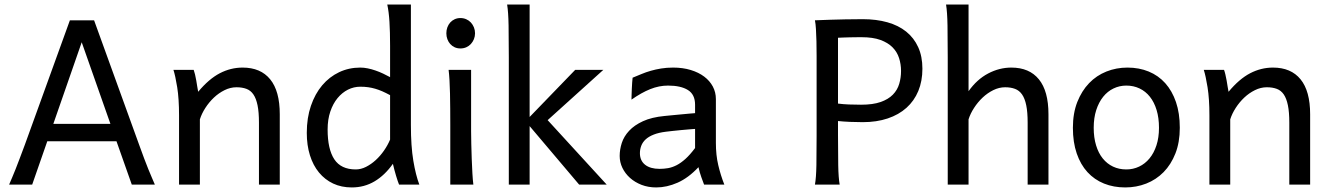

<svg xmlns="http://www.w3.org/2000/svg" viewBox="-20 -801 5770 833"><path d="M334.5 -617.7 211.4 -263.7H459ZM19.5 0Q25.9 -14.6 32.7 -30.8Q39.6 -46.9 47.6 -67.1Q55.7 -87.4 65.4 -113.3Q75.2 -139.2 87.9 -173.3L283.2 -712.9H388.2L583.5 -173.3Q595.7 -139.2 605.5 -113.3Q615.2 -87.4 623.5 -67.1Q631.8 -46.9 638.7 -30.8Q645.5 -14.6 651.9 0H551.8L485.4 -188H185.1L119.6 0Z M1103.5 0V-268.6Q1103.5 -314.5 1097.4 -344.2Q1091.3 -374 1079.3 -391.4Q1067.4 -408.7 1049.1 -415.5Q1030.8 -422.4 1005.9 -422.4Q979.5 -422.4 954.3 -409.9Q929.2 -397.5 908.2 -377.7Q887.2 -357.9 871.1 -333Q855 -308.1 847.2 -283.2V0H756.8V-300.3Q756.8 -372.6 748.8 -422.6Q740.7 -472.7 732.4 -498H820.3Q823.2 -490.2 826.2 -477.8Q829.1 -465.3 831.5 -451.7Q834 -438 835.9 -424.8L839.8 -402.8Q886.2 -458.5 933.6 -483.2Q981 -507.8 1032.7 -507.8Q1110.8 -507.8 1152.3 -456.8Q1193.8 -405.8 1193.8 -305.2V0Z M1672.4 -388.2Q1654.3 -397.9 1638.7 -404.8Q1623 -411.6 1607.9 -416Q1592.8 -420.4 1577.1 -422.6Q1561.5 -424.8 1543 -424.8Q1515.1 -424.8 1489.7 -412.1Q1464.4 -399.4 1444.6 -375.5Q1424.8 -351.6 1413.1 -317.1Q1401.4 -282.7 1401.4 -239.3Q1401.4 -153.8 1430.4 -109.9Q1459.5 -65.9 1523.4 -65.9Q1545.9 -65.9 1568.1 -77.1Q1590.3 -88.4 1610.1 -106.4Q1629.9 -124.5 1646 -147.7Q1662.1 -170.9 1672.4 -195.3ZM1762.7 -258.8Q1762.7 -166.5 1773.2 -103.8Q1783.7 -41 1799.3 0H1711.4Q1706.1 -12.7 1698.5 -37.8Q1690.9 -63 1684.6 -90.3Q1649.4 -40.5 1605 -14.2Q1560.5 12.2 1506.3 12.2Q1461.4 12.2 1425.5 -4.6Q1389.6 -21.5 1364 -52.5Q1338.4 -83.5 1324.7 -127.2Q1311 -170.9 1311 -224.6Q1311 -289.6 1328.9 -341.8Q1346.7 -394 1377.9 -430.9Q1409.2 -467.8 1451.4 -487.8Q1493.7 -507.8 1543 -507.8Q1558.6 -507.8 1575.4 -504.4Q1592.3 -501 1609.1 -495.1Q1626 -489.3 1642.1 -481.7Q1658.2 -474.1 1672.4 -466.3V-603Q1672.4 -662.1 1669.7 -706.3Q1667 -750.5 1660.2 -781.2H1762.7Z M1916.5 -656.7Q1916.5 -670.4 1920.9 -682.4Q1925.3 -694.3 1933.3 -703.4Q1941.4 -712.4 1952.6 -717.5Q1963.9 -722.7 1977.5 -722.7Q1991.2 -722.7 2002.9 -717.5Q2014.6 -712.4 2022.9 -703.4Q2031.2 -694.3 2036.1 -682.4Q2041 -670.4 2041 -656.7Q2041 -643.1 2036.1 -631.1Q2031.2 -619.1 2022.9 -610.1Q2014.6 -601.1 2002.9 -595.9Q1991.2 -590.8 1977.5 -590.8Q1963.9 -590.8 1952.6 -595.9Q1941.4 -601.1 1933.3 -610.1Q1925.3 -619.1 1920.9 -631.1Q1916.5 -643.1 1916.5 -656.7ZM2023.9 -231.9Q2023.9 -208.5 2024.7 -176.5Q2025.4 -144.5 2026.6 -111.8Q2027.8 -79.1 2029.5 -49.3Q2031.2 -19.5 2033.7 0H1933.6V-258.8Q1933.6 -294.4 1933.3 -329.1Q1933.1 -363.8 1932.4 -394.8Q1931.6 -425.8 1930.2 -452.4Q1928.7 -479 1926.3 -498H2023.9Z M2187.5 0V-551.8Q2187.5 -630.9 2186.5 -690.2Q2185.5 -749.5 2180.2 -781.2H2277.8V-293.5L2475.6 -498H2597.7L2356 -279.8L2612.3 0H2492.7L2277.8 -253.9V0Z M2995.6 -241.7Q2986.3 -241.2 2969.7 -239.7Q2953.1 -238.3 2934.6 -236.6Q2916 -234.9 2898.2 -232.9Q2880.4 -231 2868.7 -229.5Q2837.4 -225.6 2815.9 -217Q2794.4 -208.5 2781.2 -196.3Q2768.1 -184.1 2762.2 -168.7Q2756.3 -153.3 2756.3 -136.7Q2756.3 -104 2778.8 -86.2Q2801.3 -68.4 2841.8 -68.4Q2860.4 -68.4 2878.4 -71.5Q2896.5 -74.7 2915.3 -84.2Q2934.1 -93.8 2953.9 -111.6Q2973.6 -129.4 2995.6 -158.7ZM3085.9 -180.7Q3085.9 -127.9 3096.2 -84.5Q3106.4 -41 3122.6 0H3034.7Q3030.3 -11.7 3022.9 -32Q3015.6 -52.2 3010.3 -75.7Q2966.8 -29.3 2919.9 -8.5Q2873 12.2 2827.1 12.2Q2792.5 12.2 2763.4 1Q2734.4 -10.3 2713.4 -29.1Q2692.4 -47.9 2680.4 -72.5Q2668.5 -97.2 2668.5 -124.5Q2668.5 -152.3 2677.7 -180.9Q2687 -209.5 2709.5 -233.6Q2731.9 -257.8 2769.5 -275.1Q2807.1 -292.5 2863.8 -297.9Q2876.5 -299.3 2895.8 -301Q2915 -302.7 2934.8 -304.7Q2954.6 -306.6 2971.4 -308.1Q2988.3 -309.6 2995.6 -310.1V-346.7Q2995.6 -391.1 2964.6 -410.4Q2933.6 -429.7 2878.4 -429.7Q2839.4 -429.7 2801 -414.3Q2762.7 -398.9 2719.7 -368.7Q2719.7 -376.5 2720.2 -389.4Q2720.7 -402.3 2721.2 -416.3Q2721.7 -430.2 2722.7 -443.1Q2723.6 -456.1 2724.6 -463.9Q2743.7 -471.7 2762.9 -479.7Q2782.2 -487.8 2803.5 -493.9Q2824.7 -500 2848.6 -503.9Q2872.6 -507.8 2900.4 -507.8Q2942.4 -507.8 2976.8 -497.3Q3011.2 -486.8 3035.4 -468.5Q3059.6 -450.2 3072.8 -425.3Q3085.9 -400.4 3085.9 -371.1Z M3615.7 -212.4Q3615.7 -139.6 3616.7 -84.2Q3617.7 -28.8 3623 0H3515.6Q3521 -29.3 3522 -84.7Q3522.9 -140.1 3522.9 -212.4V-558.1Q3522.9 -592.3 3522.2 -621.8Q3521.5 -651.4 3520 -674.8Q3518.6 -698.2 3515.6 -712.9Q3546.4 -713.9 3580.6 -715.3Q3609.9 -716.3 3646.7 -717Q3683.6 -717.8 3723.1 -717.8Q3782.2 -717.8 3830.1 -704.3Q3877.9 -690.9 3911.6 -663.8Q3945.3 -636.7 3963.6 -596.4Q3981.9 -556.2 3981.9 -502.9Q3981.9 -449.2 3964.1 -406.2Q3946.3 -363.3 3912.8 -333.3Q3879.4 -303.2 3831.3 -287.1Q3783.2 -271 3723.1 -271Q3696.3 -271 3668 -272.2Q3639.6 -273.4 3615.7 -275.9ZM3615.7 -351.6Q3639.2 -348.6 3663.6 -347.7Q3688 -346.7 3715.8 -346.7Q3767.1 -346.7 3800.5 -358.4Q3834 -370.1 3853.8 -390.4Q3873.5 -410.6 3881.3 -437.3Q3889.2 -463.9 3889.2 -493.2Q3889.2 -522.5 3880.6 -549.1Q3872.1 -575.7 3852.3 -595.7Q3832.5 -615.7 3799.8 -627.7Q3767.1 -639.6 3718.3 -639.6Q3701.2 -639.6 3687.5 -639.4Q3673.8 -639.2 3662.1 -638.9Q3650.4 -638.7 3639.2 -638.2Q3627.9 -637.7 3615.7 -637.2Z M4438.5 0V-268.6Q4438.5 -314.5 4432.4 -344.2Q4426.3 -374 4414.1 -391.4Q4401.9 -408.7 4383.5 -415.5Q4365.2 -422.4 4340.8 -422.4Q4314.5 -422.4 4289.3 -409.9Q4264.2 -397.5 4243.2 -377.7Q4222.2 -357.9 4206.1 -333Q4189.9 -308.1 4182.1 -283.2V0H4091.8V-551.8Q4091.8 -630.9 4090.8 -690.2Q4089.8 -749.5 4084.5 -781.2H4182.1V-405.3Q4218.3 -456.5 4267.1 -482.2Q4315.9 -507.8 4367.7 -507.8Q4445.8 -507.8 4487.3 -456.8Q4528.8 -405.8 4528.8 -305.2V0Z M4725.1 -246.6Q4725.1 -204.1 4735.4 -170.4Q4745.6 -136.7 4764.4 -113.5Q4783.2 -90.3 4809.1 -78.1Q4835 -65.9 4866.7 -65.9Q4896 -65.9 4921.9 -78.1Q4947.8 -90.3 4967 -113.5Q4986.3 -136.7 4997.3 -170.4Q5008.3 -204.1 5008.3 -246.6Q5008.3 -289.6 4998 -323.5Q4987.8 -357.4 4969 -381.1Q4950.2 -404.8 4924.1 -417.2Q4897.9 -429.7 4866.7 -429.7Q4836.9 -429.7 4811 -417.2Q4785.2 -404.8 4766.1 -381.1Q4747.1 -357.4 4736.1 -323.5Q4725.1 -289.6 4725.1 -246.6ZM4634.8 -246.6Q4634.8 -309.6 4653.8 -358.2Q4672.9 -406.7 4705.1 -440.2Q4737.3 -473.6 4780.3 -490.7Q4823.2 -507.8 4871.6 -507.8Q4921.9 -507.8 4963.6 -490.7Q5005.4 -473.6 5035.4 -440.2Q5065.4 -406.7 5082 -358.2Q5098.6 -309.6 5098.6 -246.6Q5098.6 -183.6 5079.6 -135.3Q5060.5 -86.9 5028.3 -54.2Q4996.1 -21.5 4953.1 -4.6Q4910.2 12.2 4861.8 12.2Q4811.5 12.2 4769.8 -4.6Q4728 -21.5 4698 -54.2Q4668 -86.9 4651.4 -135.3Q4634.8 -183.6 4634.8 -246.6Z M5573.7 0V-268.6Q5573.7 -314.5 5567.6 -344.2Q5561.5 -374 5549.6 -391.4Q5537.6 -408.7 5519.3 -415.5Q5501 -422.4 5476.1 -422.4Q5449.7 -422.4 5424.6 -409.9Q5399.4 -397.5 5378.4 -377.7Q5357.4 -357.9 5341.3 -333Q5325.2 -308.1 5317.4 -283.2V0H5227.1V-300.3Q5227.1 -372.6 5219 -422.6Q5210.9 -472.7 5202.6 -498H5290.5Q5293.5 -490.2 5296.4 -477.8Q5299.3 -465.3 5301.8 -451.7Q5304.2 -438 5306.2 -424.8L5310.1 -402.8Q5356.4 -458.5 5403.8 -483.2Q5451.2 -507.8 5502.9 -507.8Q5581.1 -507.8 5622.6 -456.8Q5664.1 -405.8 5664.1 -305.2V0Z"/></svg>

Font: Andika Phon
Style: Regular
Weight: 400
Designer: Victor Gaultney, Annie Olsen, Julie Remington, Don Collingsworth, Eric Hays, Becca Hirsbrunner
Foundry: SIL International
Version: Version 5.000